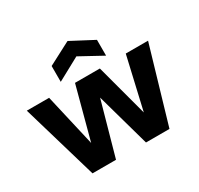

<svg xmlns="http://www.w3.org/2000/svg" viewBox="-154 -918 1142 1104"><g transform="rotate(-30 416.5 -365.5)"><path d="M161 0 14 -501H162L256 -93H225L334 -501H499L608 -94L577 -93L671 -501H819L672 0H516L399 -418H434L317 0ZM266 -547V-652L417 -731L567 -652V-547L417 -629Z"/></g></svg>

Font: DM Sans 18pt Black
Style: Regular
Weight: 900
Designer: Colophon Foundry, Jonny Pinhorn
Foundry: Colophon Foundry
Version: Version 4.004;gftools[0.9.30]